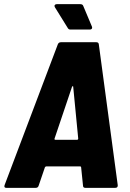

<svg xmlns="http://www.w3.org/2000/svg" viewBox="-20 -903 623 923"><path d="M379 -11 370 -99Q369 -103 366 -103H202Q199 -103 196 -99L166 -11Q163 0 152 0H10Q-2 0 2 -13L258 -690Q262 -700 273 -700H443Q454 -700 455 -690L546 -13V-11Q546 0 534 0H390Q379 0 379 -11ZM247 -231H350Q356 -231 356 -237L332 -485Q332 -489 330 -489Q328 -489 326 -485L242 -236Q241 -231 247 -231ZM423 -770Q423 -766 420 -763.5Q417 -761 412 -761H318Q310 -761 306 -768L244 -868Q242 -872 242 -875Q242 -878 245 -880.5Q248 -883 253 -883H366Q377 -883 380 -875L422 -775Q423 -773 423 -770Z"/></svg>

Font: Barlow Semi Condensed ExtraBold
Style: Italic
Weight: 800
Width: 4
Italic angle: -7°
Designer: Jeremy Tribby
Foundry: Tribby Type
Version: Version 1.408